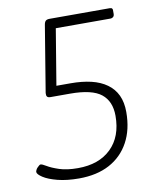

<svg xmlns="http://www.w3.org/2000/svg" viewBox="-80 -764 696 835"><g transform="rotate(-10 267.5 -347.0)"><path d="M202 6Q148 6 107.5 -4.5Q67 -15 45 -29.5Q23 -44 23 -54Q23 -57 25.5 -62.5Q28 -68 32 -72Q36 -76 40 -79.5Q44 -83 47 -83Q54 -83 72 -72Q90 -61 123 -50Q156 -39 205 -39Q298 -39 351.5 -91Q405 -143 405 -235Q405 -299 364.5 -331.5Q324 -364 227 -364H141Q130 -364 126 -369Q122 -374 123 -385L171 -677Q173 -690 178.5 -695Q184 -700 196 -700H462Q469 -700 472 -696Q475 -692 474 -682V-673Q474 -664 469 -659.5Q464 -655 457 -655H199L218 -671L171 -387L160 -408H237Q288 -408 328 -398.5Q368 -389 396.5 -368.5Q425 -348 439.5 -317Q454 -286 454 -243Q454 -166 423.5 -110Q393 -54 337 -24Q281 6 202 6Z"/></g></svg>

Font: Asap ExtraLight
Style: Italic
Weight: 250
Italic angle: -6°
Version: Version 3.001